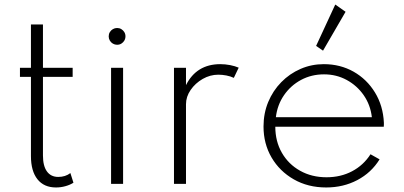

<svg xmlns="http://www.w3.org/2000/svg" viewBox="-20 -811 1781 847"><path d="M227 16Q174 16 145.2 -20.2Q116.5 -56.5 116.5 -122.5V-472H68V-512H116.5V-703H169.5V-512H300.5V-472H169.5V-125Q169.5 -79 187 -54.8Q204.5 -30.5 237 -30.5Q268.5 -30.5 290.5 -47.5L304 -5Q289.5 4.5 269 10.2Q248.5 16 227 16Z M470 0V-512H523V0ZM496.5 -613.5Q486.5 -613.5 478 -618.5Q469.5 -623.5 464.5 -632Q459.5 -640.5 459.5 -650.5Q459.5 -661 464.5 -669.2Q469.5 -677.5 478 -682.5Q486.5 -687.5 496.5 -687.5Q507 -687.5 515.2 -682.5Q523.5 -677.5 528.5 -669.2Q533.5 -661 533.5 -651Q533.5 -640.5 528.5 -632Q523.5 -623.5 515.2 -618.5Q507 -613.5 496.5 -613.5Z M747.5 0V-512H800.5V-435.5Q823.5 -481.5 861.5 -504.8Q899.5 -528 951.5 -528Q973.5 -528 995.2 -523.8Q1017 -519.5 1033 -512.5L1011.5 -467.5Q997 -474.5 978.8 -478Q960.5 -481.5 943 -481.5Q907 -481.5 874.2 -462.8Q841.5 -444 821 -414.2Q800.5 -384.5 800.5 -351V0Z M1419 16Q1338.5 16 1276 -19.8Q1213.5 -55.5 1178 -116.2Q1142.5 -177 1142.5 -253Q1142.5 -311 1163.2 -361Q1184 -411 1220.8 -448.5Q1257.5 -486 1305.8 -507Q1354 -528 1408.5 -528Q1481 -528 1539.8 -494.8Q1598.5 -461.5 1634.2 -403Q1670 -344.5 1673.5 -269.5Q1673.5 -264.5 1673.5 -260.8Q1673.5 -257 1673 -252H1194.5Q1194.5 -187.5 1223.5 -137Q1252.5 -86.5 1303.8 -57.8Q1355 -29 1420.5 -29Q1483 -29 1533.2 -55.5Q1583.5 -82 1614.5 -130.5L1654.5 -108Q1618 -49 1556.2 -16.5Q1494.5 16 1419 16ZM1197 -294H1620.5Q1614 -348.5 1584.5 -391Q1555 -433.5 1509.5 -458.2Q1464 -483 1409.5 -483Q1354 -483 1308.2 -458.5Q1262.5 -434 1233 -391.2Q1203.5 -348.5 1197 -294ZM1405 -587.5 1374.5 -608.5 1459 -791 1504.5 -759Z"/></svg>

Font: Spartan Thin Light
Style: Regular
Weight: 300
Version: Version 1.004